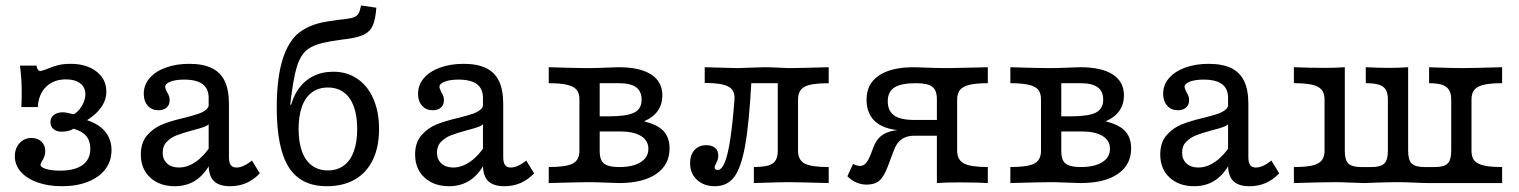

<svg xmlns="http://www.w3.org/2000/svg" viewBox="-20 -655 5435 687"><path d="M33.1 -96Q33.1 -124.2 50 -142.7Q66.9 -161.3 92.7 -161.3Q114.5 -161.3 128.2 -148.4Q141.9 -135.5 141.9 -114.5Q141.9 -104 138.7 -95.2Q135.5 -86.3 129.8 -77.4Q128.2 -74.2 126.6 -71Q125 -67.7 125 -65.3Q125 -56.5 144.8 -50.4Q164.5 -44.4 194.4 -44.4Q247.6 -44.4 275.4 -64.5Q303.2 -84.7 303.2 -122.6Q303.2 -150.8 288.3 -168.5Q273.4 -186.3 242.7 -194.4Q239.5 -192.7 235.5 -190.3Q220.2 -183.9 200 -183.9Q182.3 -183.9 171.4 -193.1Q160.5 -202.4 160.5 -217.7Q160.5 -233.9 172.6 -243.5Q184.7 -253.2 204.8 -253.2Q216.9 -253.2 243.5 -246Q260.5 -254.8 273 -276.2Q285.5 -297.6 285.5 -317.7Q285.5 -342.7 266.9 -356.9Q248.4 -371 216.1 -371Q171.8 -371 144.8 -344.4Q117.7 -317.7 115.3 -271.8H56.5Q58.1 -305.6 57.7 -337.1Q57.3 -368.5 54 -398.4L51.6 -420.2H110.5Q112.1 -410.5 115.7 -405.6Q119.4 -400.8 125 -400.8Q128.2 -400.8 146 -407.3Q166.1 -416.1 185.9 -421.4Q205.6 -426.6 233.1 -426.6Q289.5 -426.6 325 -399.2Q360.5 -371.8 360.5 -327.4Q360.5 -298.4 343.5 -273Q326.6 -247.6 292.7 -225.8V-224.2Q333.9 -211.3 356.5 -183.9Q379 -156.5 379 -117.7Q379 -79 357.3 -50Q335.5 -21 295.2 -4.8Q254.8 11.3 201.6 11.3Q152.4 11.3 114.1 -2.4Q75.8 -16.1 54.4 -40.3Q33.1 -64.5 33.1 -96Z M726.6 -65.3V-304.8Q726.6 -337.9 704.8 -354Q683.1 -370.2 638.7 -370.2Q608.9 -370.2 589.9 -362.9Q571 -355.6 571 -344.4Q571 -341.1 573 -335.9Q575 -330.6 577.4 -325.8Q582.3 -318.5 584.7 -311.3Q587.1 -304 587.1 -296Q587.1 -279.8 576.2 -270.2Q565.3 -260.5 546.8 -260.5Q523.4 -260.5 508.9 -276.6Q494.4 -292.7 494.4 -319.4Q494.4 -350.8 514.9 -375Q535.5 -399.2 572.6 -412.9Q609.7 -426.6 657.3 -426.6Q706.5 -426.6 737.9 -411.3Q769.4 -396 784.3 -364.5Q799.2 -333.1 799.2 -283.1V-93.5Q799.2 -73.4 805.6 -64.5Q812.1 -55.6 825.8 -55.6Q837.1 -55.6 849.2 -60.5Q861.3 -65.3 874.2 -75L881.5 -80.6L909.7 -34.7Q887.1 -11.3 860.9 0Q834.7 11.3 803.2 11.3Q763.7 11.3 745.2 -7.3Q726.6 -25.8 726.6 -65.3ZM483.9 -102.4Q483.9 -145.2 506.9 -171.4Q529.8 -197.6 561.3 -210.1Q592.7 -222.6 641.1 -233.9Q672.6 -241.9 689.1 -247.6Q705.6 -253.2 716.5 -261.7Q727.4 -270.2 727.4 -283.1L732.3 -217.7Q726.6 -207.3 712.1 -201.6Q697.6 -196 666.1 -187.9Q633.1 -179 612.5 -171Q591.9 -162.9 577 -148Q562.1 -133.1 562.1 -108.9Q562.1 -84.7 577.8 -70.2Q593.5 -55.6 620.2 -55.6Q651.6 -55.6 682.3 -77.4Q712.9 -99.2 737.9 -139.5L737.1 -79Q714.5 -33.1 681.9 -10.9Q649.2 11.3 605.6 11.3Q550.8 11.3 517.3 -19.8Q483.9 -50.8 483.9 -102.4Z M970.2 -270.2Q970.2 -333.1 977.8 -383.1Q985.5 -433.1 1001.2 -469.8Q1016.9 -506.5 1039.5 -529Q1058.9 -547.6 1087.1 -560.1Q1115.3 -572.6 1151.6 -578.2Q1171 -581.5 1189.5 -583.9Q1204 -585.5 1217.7 -587.1Q1237.9 -589.5 1248 -594Q1258.1 -598.4 1263.3 -607.7Q1268.5 -616.9 1271.8 -635.5L1326.6 -627.4Q1323.4 -585.5 1314.1 -564.1Q1304.8 -542.7 1283.5 -531.9Q1262.1 -521 1220.2 -515.3Q1209.7 -514.5 1190.3 -511.3Q1179.8 -509.7 1175 -508.9Q1170.2 -508.1 1159.7 -506.5Q1106.5 -497.6 1081 -478.6Q1055.6 -459.7 1042.3 -416.5Q1029 -373.4 1018.5 -280.6H1029.8L1017.7 -262.9Q1025.8 -304.8 1047.2 -335.5Q1068.5 -366.1 1100.4 -382.3Q1132.3 -398.4 1172.6 -398.4Q1221.8 -398.4 1258.9 -373Q1296 -347.6 1316.1 -301.2Q1336.3 -254.8 1336.3 -193.5Q1336.3 -129 1314.1 -83.1Q1291.9 -37.1 1250 -12.9Q1208.1 11.3 1149.2 11.3Q1056.5 11.3 1013.3 -56.5Q970.2 -124.2 970.2 -270.2ZM1258.1 -193.5Q1258.1 -240.3 1246 -273.8Q1233.9 -307.3 1210.1 -324.6Q1186.3 -341.9 1153.2 -341.9Q1120.2 -341.9 1096.4 -324.6Q1072.6 -307.3 1060.5 -273.8Q1048.4 -240.3 1048.4 -193.5Q1048.4 -146.8 1060.5 -113.3Q1072.6 -79.8 1096.4 -62.5Q1120.2 -45.2 1153.2 -45.2Q1186.3 -45.2 1210.1 -62.5Q1233.9 -79.8 1246 -113.3Q1258.1 -146.8 1258.1 -193.5Z M1708.1 -65.3V-304.8Q1708.1 -337.9 1686.3 -354Q1664.5 -370.2 1620.2 -370.2Q1590.3 -370.2 1571.4 -362.9Q1552.4 -355.6 1552.4 -344.4Q1552.4 -341.1 1554.4 -335.9Q1556.5 -330.6 1558.9 -325.8Q1563.7 -318.5 1566.1 -311.3Q1568.5 -304 1568.5 -296Q1568.5 -279.8 1557.7 -270.2Q1546.8 -260.5 1528.2 -260.5Q1504.8 -260.5 1490.3 -276.6Q1475.8 -292.7 1475.8 -319.4Q1475.8 -350.8 1496.4 -375Q1516.9 -399.2 1554 -412.9Q1591.1 -426.6 1638.7 -426.6Q1687.9 -426.6 1719.4 -411.3Q1750.8 -396 1765.7 -364.5Q1780.6 -333.1 1780.6 -283.1V-93.5Q1780.6 -73.4 1787.1 -64.5Q1793.5 -55.6 1807.3 -55.6Q1818.5 -55.6 1830.6 -60.5Q1842.7 -65.3 1855.6 -75L1862.9 -80.6L1891.1 -34.7Q1868.5 -11.3 1842.3 0Q1816.1 11.3 1784.7 11.3Q1745.2 11.3 1726.6 -7.3Q1708.1 -25.8 1708.1 -65.3ZM1465.3 -102.4Q1465.3 -145.2 1488.3 -171.4Q1511.3 -197.6 1542.7 -210.1Q1574.2 -222.6 1622.6 -233.9Q1654 -241.9 1670.6 -247.6Q1687.1 -253.2 1698 -261.7Q1708.9 -270.2 1708.9 -283.1L1713.7 -217.7Q1708.1 -207.3 1693.5 -201.6Q1679 -196 1647.6 -187.9Q1614.5 -179 1594 -171Q1573.4 -162.9 1558.5 -148Q1543.5 -133.1 1543.5 -108.9Q1543.5 -84.7 1559.3 -70.2Q1575 -55.6 1601.6 -55.6Q1633.1 -55.6 1663.7 -77.4Q1694.4 -99.2 1719.4 -139.5L1718.5 -79Q1696 -33.1 1663.3 -10.9Q1630.6 11.3 1587.1 11.3Q1532.3 11.3 1498.8 -19.8Q1465.3 -50.8 1465.3 -102.4Z M2053.2 -115.3V-299.2Q2053.2 -321.8 2043.1 -333.9Q2033.1 -346 2009.3 -351.6Q1985.5 -357.3 1943.5 -357.3V-414.5L1998.4 -412.9Q2054.8 -411.3 2087.1 -411.3Q2109.7 -411.3 2146.8 -412.9Q2180.6 -414.5 2193.5 -414.5Q2269.4 -414.5 2309.7 -388.7Q2350 -362.9 2350 -313.7Q2350 -282.3 2333.9 -258.9Q2317.7 -235.5 2286.3 -221.8V-220.2Q2316.9 -212.9 2336.7 -200.4Q2356.5 -187.9 2366.1 -169Q2375.8 -150 2375.8 -124.2Q2375.8 -65.3 2328.2 -32.7Q2280.6 0 2194.4 0Q2180.6 0 2146.8 -1.6Q2109.7 -3.2 2087.1 -3.2Q2056.5 -3.2 1943.5 0V-57.3Q2005.6 -57.3 2029.4 -69.8Q2053.2 -82.3 2053.2 -115.3ZM2300 -122.6Q2300 -152.4 2273.4 -168.5Q2246.8 -184.7 2198.4 -184.7H2104.8V-238.7H2158.1Q2222.6 -238.7 2249.2 -252Q2275.8 -265.3 2275.8 -298.4Q2275.8 -328.2 2256 -342.7Q2236.3 -357.3 2195.2 -357.3H2114.5L2125.8 -365.3V-115.3Q2125.8 -92.7 2132.3 -80.6Q2138.7 -68.5 2154 -62.9Q2169.4 -57.3 2196 -57.3Q2244.4 -57.3 2272.2 -74.6Q2300 -91.9 2300 -122.6Z M2449.2 -71Q2449.2 -100.8 2464.9 -118.1Q2480.6 -135.5 2507.3 -135.5Q2527.4 -135.5 2538.7 -125.8Q2550 -116.1 2550 -98.4Q2550 -88.7 2547.2 -81.5Q2544.4 -74.2 2541.9 -69.4Q2540.3 -66.1 2538.7 -62.9Q2537.1 -59.7 2537.1 -56.5Q2537.1 -51.6 2539.9 -49.2Q2542.7 -46.8 2547.6 -46.8Q2562.1 -46.8 2573.4 -74.2Q2584.7 -101.6 2593.1 -157.7Q2601.6 -213.7 2608.1 -299.2Q2609.7 -321 2600 -333.9Q2590.3 -346.8 2566.5 -352.4Q2542.7 -358.1 2501.6 -358.1V-414.5L2527.4 -413.7Q2602.4 -411.3 2619.4 -411.3Q2633.1 -411.3 2665.3 -412.9Q2699.2 -414.5 2716.1 -414.5Q2735.5 -414.5 2766.1 -412.9Q2790.3 -411.3 2800 -411.3Q2832.3 -411.3 2945.2 -414.5V-357.3Q2883.1 -357.3 2859.3 -344.8Q2835.5 -332.3 2835.5 -299.2V-115.3Q2835.5 -82.3 2859.3 -69.8Q2883.1 -57.3 2945.2 -57.3V0Q2832.3 -3.2 2800 -3.2Q2771 -3.2 2677.4 0V-57.3Q2725.8 -57.3 2744.4 -69.8Q2762.9 -82.3 2762.9 -115.3V-362.1L2768.5 -357.3H2659.7L2668.5 -362.9Q2660.5 -212.9 2646 -133.1Q2631.5 -53.2 2606.5 -21Q2581.5 11.3 2537.9 11.3Q2498.4 11.3 2473.8 -11.7Q2449.2 -34.7 2449.2 -71Z M3256.5 -357.3Q3204 -357.3 3180.2 -341.9Q3156.5 -326.6 3156.5 -292.7Q3156.5 -258.1 3179.4 -241.9Q3202.4 -225.8 3251.6 -225.8H3364.5V-187.9H3222.6Q3152.4 -187.9 3116.5 -216.1Q3080.6 -244.4 3080.6 -298.4Q3080.6 -354.8 3124.6 -384.7Q3168.5 -414.5 3250.8 -414.5Q3273.4 -413.7 3296 -412.9Q3339.5 -411.3 3374.2 -411.3Q3387.1 -411.3 3486.3 -413.7Q3500.8 -414.5 3514.5 -414.5V-357.3Q3472.6 -357.3 3449.2 -351.6Q3425.8 -346 3415.3 -333.5Q3404.8 -321 3404.8 -299.2V-115.3Q3404.8 -83.1 3429 -70.2Q3453.2 -57.3 3514.5 -57.3V0Q3496 -0.8 3476.6 -1.6L3412.1 -2.4Q3361.3 -2.4 3332.3 0V-299.2Q3332.3 -332.3 3315.7 -344.8Q3299.2 -357.3 3256.5 -357.3ZM3012.1 -24.2 3032.3 -68.5Q3046 -61.3 3057.3 -61.3Q3069.4 -61.3 3077.8 -70.6Q3086.3 -79.8 3095.2 -101.6L3105.6 -129Q3114.5 -152.4 3129.8 -166.1Q3145.2 -179.8 3170.2 -185.9Q3195.2 -191.9 3233.9 -191.9H3354V-169.4H3252.4Q3233.1 -169.4 3219 -163.7Q3204.8 -158.1 3194.8 -146.4Q3184.7 -134.7 3177.4 -114.5L3156.5 -58.9Q3142.7 -22.6 3126.2 -8.5Q3109.7 5.6 3080.6 5.6Q3062.1 5.6 3044.4 -2Q3026.6 -9.7 3012.1 -24.2Z M3704.8 -115.3V-299.2Q3704.8 -321.8 3694.8 -333.9Q3684.7 -346 3660.9 -351.6Q3637.1 -357.3 3595.2 -357.3V-414.5L3650 -412.9Q3706.5 -411.3 3738.7 -411.3Q3761.3 -411.3 3798.4 -412.9Q3832.3 -414.5 3845.2 -414.5Q3921 -414.5 3961.3 -388.7Q4001.6 -362.9 4001.6 -313.7Q4001.6 -282.3 3985.5 -258.9Q3969.4 -235.5 3937.9 -221.8V-220.2Q3968.5 -212.9 3988.3 -200.4Q4008.1 -187.9 4017.7 -169Q4027.4 -150 4027.4 -124.2Q4027.4 -65.3 3979.8 -32.7Q3932.3 0 3846 0Q3832.3 0 3798.4 -1.6Q3761.3 -3.2 3738.7 -3.2Q3708.1 -3.2 3595.2 0V-57.3Q3657.3 -57.3 3681 -69.8Q3704.8 -82.3 3704.8 -115.3ZM3951.6 -122.6Q3951.6 -152.4 3925 -168.5Q3898.4 -184.7 3850 -184.7H3756.5V-238.7H3809.7Q3874.2 -238.7 3900.8 -252Q3927.4 -265.3 3927.4 -298.4Q3927.4 -328.2 3907.7 -342.7Q3887.9 -357.3 3846.8 -357.3H3766.1L3777.4 -365.3V-115.3Q3777.4 -92.7 3783.9 -80.6Q3790.3 -68.5 3805.6 -62.9Q3821 -57.3 3847.6 -57.3Q3896 -57.3 3923.8 -74.6Q3951.6 -91.9 3951.6 -122.6Z M4374.2 -65.3V-304.8Q4374.2 -337.9 4352.4 -354Q4330.6 -370.2 4286.3 -370.2Q4256.5 -370.2 4237.5 -362.9Q4218.5 -355.6 4218.5 -344.4Q4218.5 -341.1 4220.6 -335.9Q4222.6 -330.6 4225 -325.8Q4229.8 -318.5 4232.3 -311.3Q4234.7 -304 4234.7 -296Q4234.7 -279.8 4223.8 -270.2Q4212.9 -260.5 4194.4 -260.5Q4171 -260.5 4156.5 -276.6Q4141.9 -292.7 4141.9 -319.4Q4141.9 -350.8 4162.5 -375Q4183.1 -399.2 4220.2 -412.9Q4257.3 -426.6 4304.8 -426.6Q4354 -426.6 4385.5 -411.3Q4416.9 -396 4431.9 -364.5Q4446.8 -333.1 4446.8 -283.1V-93.5Q4446.8 -73.4 4453.2 -64.5Q4459.7 -55.6 4473.4 -55.6Q4484.7 -55.6 4496.8 -60.5Q4508.9 -65.3 4521.8 -75L4529 -80.6L4557.3 -34.7Q4534.7 -11.3 4508.5 0Q4482.3 11.3 4450.8 11.3Q4411.3 11.3 4392.7 -7.3Q4374.2 -25.8 4374.2 -65.3ZM4131.5 -102.4Q4131.5 -145.2 4154.4 -171.4Q4177.4 -197.6 4208.9 -210.1Q4240.3 -222.6 4288.7 -233.9Q4320.2 -241.9 4336.7 -247.6Q4353.2 -253.2 4364.1 -261.7Q4375 -270.2 4375 -283.1L4379.8 -217.7Q4374.2 -207.3 4359.7 -201.6Q4345.2 -196 4313.7 -187.9Q4280.6 -179 4260.1 -171Q4239.5 -162.9 4224.6 -148Q4209.7 -133.1 4209.7 -108.9Q4209.7 -84.7 4225.4 -70.2Q4241.1 -55.6 4267.7 -55.6Q4299.2 -55.6 4329.8 -77.4Q4360.5 -99.2 4385.5 -139.5L4384.7 -79Q4362.1 -33.1 4329.4 -10.9Q4296.8 11.3 4253.2 11.3Q4198.4 11.3 4164.9 -19.8Q4131.5 -50.8 4131.5 -102.4Z M4719.4 -115.3V-299.2Q4719.4 -321.8 4708.5 -334.3Q4697.6 -346.8 4674.2 -352Q4650.8 -357.3 4609.7 -357.3V-414.5Q4672.6 -412.1 4722.6 -412.1Q4758.1 -412.1 4791.9 -414.5V-115.3Q4791.9 -82.3 4804.8 -69.8Q4817.7 -57.3 4850 -57.3H4887.9Q4920.2 -57.3 4933.1 -69.8Q4946 -82.3 4946 -115.3V-299.2Q4946 -321.8 4938.3 -334.3Q4930.6 -346.8 4913.7 -352Q4896.8 -357.3 4866.9 -357.3V-414.5Q4912.9 -412.1 4950 -412.1Q4984.7 -412.1 5018.5 -414.5V-115.3Q5018.5 -82.3 5031.5 -69.8Q5044.4 -57.3 5076.6 -57.3H5114.5Q5146.8 -57.3 5159.7 -69.8Q5172.6 -82.3 5172.6 -115.3V-299.2Q5172.6 -321.8 5164.1 -334.3Q5155.6 -346.8 5138.7 -352Q5121.8 -357.3 5093.5 -357.3V-414.5L5110.5 -413.7Q5185.5 -411.3 5209.7 -411.3Q5245.2 -411.3 5354.8 -414.5V-357.3Q5313.7 -357.3 5290.3 -352Q5266.9 -346.8 5256 -334.3Q5245.2 -321.8 5245.2 -299.2V0H5089.5Q5071.8 0 5041.1 -1.6Q5007.3 -3.2 4983.1 -3.2Q4948.4 -3.2 4904.8 -1.6Q4883.9 -0.8 4862.9 0Q4846.8 0 4814.5 -1.6Q4780.6 -3.2 4754.8 -3.2Q4719.4 -3.2 4609.7 0V-57.3Q4650.8 -57.3 4674.2 -62.5Q4697.6 -67.7 4708.5 -80.2Q4719.4 -92.7 4719.4 -115.3ZM5354.8 -57.3V0H5209.7L5245.2 -115.3Q5245.2 -92.7 5255.2 -80.6Q5265.3 -68.5 5289.1 -62.9Q5312.9 -57.3 5354.8 -57.3Z"/></svg>

Font: Playfair Micro SmCond SmLight
Style: Regular
Weight: 360
Width: 4
Designer: Claus Eggers Sørensen
Foundry: Claus Eggers Sørensen
Version: Version 2.100;Glyphs 3.2 (3219)